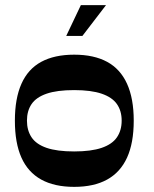

<svg xmlns="http://www.w3.org/2000/svg" viewBox="-20 -717 601 748"><path d="M269 11Q192 11 140.5 -17.5Q89 -46 63.5 -103Q38 -160 38 -247Q38 -333 63.5 -390.5Q89 -448 140.5 -476Q192 -504 269 -504Q346 -504 397.5 -476Q449 -448 475 -390.5Q501 -333 501 -247Q501 -160 475 -103Q449 -46 397.5 -17.5Q346 11 269 11ZM269 -127Q335 -127 376 -141Q417 -155 435.5 -182Q454 -209 454 -247Q454 -285 435.5 -311.5Q417 -338 376 -352Q335 -366 269 -366Q202 -366 161.5 -352Q121 -338 103 -311.5Q85 -285 85 -247Q85 -209 103 -182Q121 -155 161.5 -141Q202 -127 269 -127ZM238 -577 295 -697H393L301 -577Z"/></svg>

Font: Ojuju
Style: Bold
Weight: 700
Designer: Chisaokwu Joboson, Mirko Velimirovic
Foundry: Udi Foundry
Version: Version 1.000